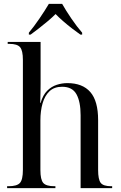

<svg xmlns="http://www.w3.org/2000/svg" viewBox="-20 -978 629 998"><path d="M17 0V-10H24Q68 -10 83.5 -27Q99 -44 99 -95V-667Q99 -715 84.5 -732.5Q70 -750 28 -750H20V-760H191V-543Q191 -519 190.5 -496Q190 -473 189 -443H191Q203 -484 225 -506Q247 -528 274.5 -537Q302 -546 330 -546Q409 -546 449.5 -499.5Q490 -453 490 -354V-95Q490 -45 503.5 -27.5Q517 -10 558 -10H563V0H399V-379Q399 -449 377.5 -488Q356 -527 303 -527Q262 -527 237.5 -504Q213 -481 201.5 -441.5Q190 -402 190 -352V-94Q190 -44 205 -27Q220 -10 263 -10H268V0ZM130 -808Q156 -839 185 -881.5Q214 -924 234 -958H303Q322 -924 351 -881.5Q380 -839 407 -808V-798H398Q382 -809 356.5 -828.5Q331 -848 307 -869Q283 -890 269 -905Q252 -888 229 -868.5Q206 -849 182 -830.5Q158 -812 139 -798H130Z"/></svg>

Font: Noto Serif Display SemiCondensed
Style: Regular
Weight: 400
Width: 4
Designer: Monotype Design Team
Foundry: Monotype Imaging Inc.
Version: Version 2.009